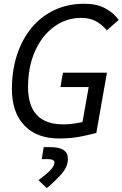

<svg xmlns="http://www.w3.org/2000/svg" viewBox="-20 -723 648 1016"><path d="M292 9.8Q174.8 9.8 108.9 -59.3Q43 -128.4 43 -252Q43 -349.1 69.6 -431.4Q96.2 -513.7 146.2 -574.7Q196.3 -635.7 267.1 -669.4Q337.9 -703.1 426.3 -703.1Q491.7 -703.1 536.4 -679.2Q581.1 -655.3 608.4 -617.7L545.4 -562.5Q520 -592.8 487.5 -610.6Q455.1 -628.4 410.2 -628.4Q330.6 -628.4 266.6 -581.8Q202.6 -535.2 165.5 -452.6Q128.4 -370.1 128.4 -263.2Q128.4 -64.9 314.5 -64.9Q343.3 -64.9 368.9 -68.6Q394.5 -72.3 416.5 -77.1L449.2 -262.2H299.8L313 -338.4H545.9L489.7 -19.5Q467.8 -13.2 413.3 -1.7Q358.9 9.8 292 9.8ZM227.5 272.5 183.6 230.5Q222.7 201.7 245.4 178.5Q268.1 155.3 268.1 137.7Q268.1 119.1 233.9 119.1H200.7L211.4 55.7H248Q339.4 55.7 339.4 117.2Q339.4 158.7 305.9 197Q272.5 235.4 227.5 272.5Z"/></svg>

Font: Cascadia Mono PL SemiLight
Style: Italic
Weight: 350
Italic angle: -10°
Monospace: yes
Designer: Aaron Bell
Foundry: Saja Typeworks
Version: Version 2404.023; ttfautohint (v1.8.4)